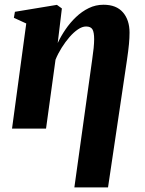

<svg xmlns="http://www.w3.org/2000/svg" viewBox="-20 -556 628 830"><path d="M301.5 254 378.5 -298.5Q382.5 -325 384.8 -348Q387 -371 387 -386.5Q387 -416 379.8 -428.8Q372.5 -441.5 352 -441.5Q335.5 -441.5 317 -429Q298.5 -416.5 280.5 -395.8Q262.5 -375 246.5 -349.5Q230.5 -324 220 -298L179 0H32L93.5 -454.5L40 -479L44.5 -505L226 -535L247.5 -519.5L229.5 -370Q243.5 -400 263.5 -429.2Q283.5 -458.5 308.8 -482.5Q334 -506.5 363.8 -521Q393.5 -535.5 427.5 -535.5Q483 -535.5 511.5 -502.5Q540 -469.5 540 -415Q540 -392.5 537.5 -365.5Q535 -338.5 529 -297.5L447 254Z"/></svg>

Font: Merriweather 96pt ExtraBold
Style: Italic
Weight: 800
Italic angle: -7.8°
Version: Version 2.101